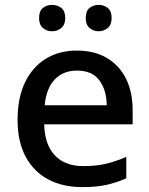

<svg xmlns="http://www.w3.org/2000/svg" viewBox="-20 -756 612 786"><path d="M295 -549Q366 -549 417 -519Q468 -489 495.5 -434.5Q523 -380 523 -305V-247H161Q163 -164 204.5 -120Q246 -76 321 -76Q373 -76 413.5 -85.5Q454 -95 497 -114V-26Q456 -8 415 1Q374 10 317 10Q238 10 178.5 -21Q119 -52 85.5 -113.5Q52 -175 52 -265Q52 -356 82.5 -419Q113 -482 167.5 -515.5Q222 -549 295 -549ZM295 -467Q238 -467 203.5 -430Q169 -393 163 -325H417Q416 -388 386.5 -427.5Q357 -467 295 -467ZM140 -682Q140 -711 155.5 -723.5Q171 -736 193 -736Q215 -736 231 -723.5Q247 -711 247 -682Q247 -655 231 -641.5Q215 -628 193 -628Q171 -628 155.5 -641.5Q140 -655 140 -682ZM331 -682Q331 -711 346.5 -723.5Q362 -736 384 -736Q405 -736 421 -723.5Q437 -711 437 -682Q437 -655 421 -641.5Q405 -628 384 -628Q362 -628 346.5 -641.5Q331 -655 331 -682Z"/></svg>

Font: Noto Sans Vithkuqi Medium
Style: Regular
Weight: 500
Version: Version 1.001